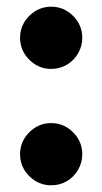

<svg xmlns="http://www.w3.org/2000/svg" viewBox="-20 -542 306 574"><path d="M133 -336Q95 -336 67.5 -363.5Q40 -391 40 -429Q40 -467 67.5 -494.5Q95 -522 133 -522Q171 -522 198.5 -494.5Q226 -467 226 -429Q226 -404 213.5 -382.5Q201 -361 180 -348.5Q159 -336 133 -336ZM133 12Q95 12 67.5 -15.5Q40 -43 40 -81Q40 -119 67.5 -146.5Q95 -174 133 -174Q171 -174 198.5 -146.5Q226 -119 226 -81Q226 -56 213.5 -34.5Q201 -13 180 -0.5Q159 12 133 12Z"/></svg>

Font: MuseoModerno Thin SemiBold
Style: Regular
Weight: 600
Version: Version 1.003